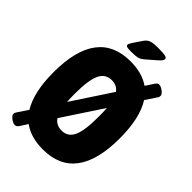

<svg xmlns="http://www.w3.org/2000/svg" viewBox="-260 -978 1105 1105"><g transform="rotate(45 292.0 -426.0)"><path d="M80 23Q71 23 59 16.5Q47 10 38 0.5Q29 -9 29 -18Q29 -25 36 -36L78 -99Q23 -188 23 -350Q23 -708 293 -708Q387 -708 449 -665L481 -714Q486 -722 491.5 -726Q497 -730 504 -730Q513 -730 525 -723.5Q537 -717 546 -707.5Q555 -698 555 -689Q555 -685 554 -680.5Q553 -676 548 -670L505 -605Q562 -516 562 -350Q562 8 293 8Q195 8 133 -38L104 7Q94 23 80 23ZM197 -350Q197 -313 199 -284L357 -524Q335 -555 293 -555Q242 -555 219.5 -507.5Q197 -460 197 -350ZM293 -145Q344 -145 366 -192.5Q388 -240 388 -350Q388 -391 386 -422L226 -179Q249 -145 293 -145ZM256 -749Q227 -749 219.5 -752.5Q212 -756 212 -762Q212 -771 224 -789L262 -845Q275 -863 293.5 -869Q312 -875 350 -875Q390 -875 407 -871.5Q424 -868 424 -857Q424 -851 418.5 -843Q413 -835 397 -821L337 -769Q322 -757 306 -753Q290 -749 256 -749Z"/></g></svg>

Font: Asap Condensed ExtraBold
Style: Regular
Weight: 800
Width: 3
Designer: Pablo Cosgaya
Foundry: Omnibus-Type
Version: Version 3.001; ttfautohint (v1.8.4.7-5d5b)